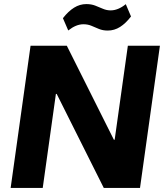

<svg xmlns="http://www.w3.org/2000/svg" viewBox="-20 -925 818 945"><path d="M767.1 -700 669.1 0H490.8L259.1 -462.6H255.1L190.3 0H32.4L130.4 -700H308.8L540.4 -237.4H544.4L609.3 -700ZM289.7 -835.5Q316.3 -869.7 344.7 -887.3Q373 -904.9 404.8 -904.9Q429.3 -904.9 448.7 -897.4Q468 -889.9 486.3 -881.9Q504.6 -873.9 524.7 -873.9Q542.8 -873.9 561.4 -881.5Q580 -889 599.1 -904.5L624.8 -844Q599.2 -810.3 571.1 -792.5Q543 -774.6 510.2 -774.6Q486.1 -774.6 466.8 -782.6Q447.5 -790.6 429.9 -798.1Q412.3 -805.6 390.7 -805.6Q372.2 -805.6 353.8 -798Q335.5 -790.5 315.9 -775Z"/></svg>

Font: Pathway Extreme 8pt Thin
Style: Italic
Weight: 100
Italic angle: -8°
Designer: Eduardo Rodriguez Tunni
Foundry: Eduardo Rodriguez Tunni
Version: Version 1.000